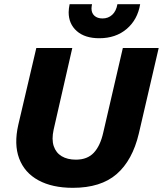

<svg xmlns="http://www.w3.org/2000/svg" viewBox="-20 -890 780 920"><path d="M329.2 10Q230.2 10 163.9 -26.2Q97.6 -62.4 71.9 -130.4Q46.2 -198.4 67.8 -292.6L154 -660H326.4L237 -268.8Q226.8 -222.2 237.4 -190.1Q248 -158 275.5 -141.5Q303 -125 343.8 -125Q398.6 -125 429.6 -158.2Q460.6 -191.4 474.8 -255L568.6 -660H740.4L645.2 -250Q614.8 -121.8 539 -55.9Q463.2 10 329.2 10ZM651.6 -869.8Q639.2 -795.6 586.9 -751.2Q534.6 -706.8 455.8 -706.8Q386.6 -706.8 347.8 -741.2Q309 -775.6 309 -831.2Q309 -840.4 310.3 -850.2Q311.6 -860 313.6 -869.8H421Q420 -864.6 419.2 -859.3Q418.4 -854 418.4 -849.4Q418.4 -827.2 432.6 -814.4Q446.8 -801.6 471.2 -801.6Q498.6 -801.6 517.7 -819.1Q536.8 -836.6 542.6 -869.8Z"/></svg>

Font: Work Sans
Style: Italic
Weight: 400
Italic angle: -13°
Designer: Wei Huang
Foundry: Wei Huang
Version: Version 2.012